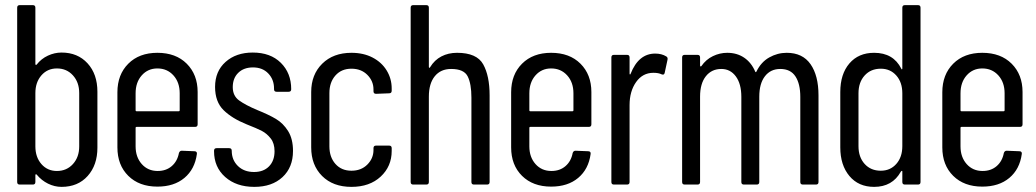

<svg xmlns="http://www.w3.org/2000/svg" viewBox="-20 -720 4043 749"><path d="M123 -39Q121 -41 119.5 -40Q118 -39 118 -37V-10Q118 0 108 0H57Q47 0 47 -10V-690Q47 -700 57 -700H108Q118 -700 118 -690V-470Q118 -468 119.5 -467Q121 -466 123 -468Q141 -491 167 -503Q193 -515 220 -515Q283 -515 321.5 -473Q360 -431 360 -362V-144Q360 -76 322 -33.5Q284 9 220 9Q193 9 167.5 -3.5Q142 -16 123 -39ZM289 -149V-357Q289 -399 264.5 -426Q240 -453 202 -453Q165 -453 141.5 -426Q118 -399 118 -357V-149Q118 -107 141.5 -80Q165 -53 202 -53Q240 -53 264.5 -80Q289 -107 289 -149Z M438 -145V-360Q438 -429 480.5 -471.5Q523 -514 594 -514Q666 -514 708.5 -471.5Q751 -429 751 -361V-235Q751 -225 741 -225H513Q509 -225 509 -221V-149Q509 -107 533 -80Q557 -53 595 -53Q628 -53 650 -72Q672 -91 678 -123Q681 -132 689 -132L739 -130Q744 -130 746.5 -127Q749 -124 748 -119Q740 -60 699.5 -26Q659 8 594 8Q523 8 480.5 -34Q438 -76 438 -145ZM513 -286H677Q681 -286 681 -290V-356Q681 -399 656.5 -426Q632 -453 594 -453Q557 -453 533 -426Q509 -399 509 -356V-290Q509 -286 513 -286Z M815 -130V-132Q815 -142 825 -142H874Q884 -142 884 -132Q884 -96 908 -72.5Q932 -49 971 -49Q1008 -49 1029.5 -71Q1051 -93 1051 -130Q1051 -161 1036 -180Q1021 -199 1002 -209Q983 -219 942 -235Q885 -258 852 -290.5Q819 -323 819 -381Q819 -442 860 -478.5Q901 -515 966 -515Q1035 -515 1075.5 -475Q1116 -435 1116 -372Q1116 -362 1106 -362H1059Q1049 -362 1049 -372V-375Q1049 -410 1026.5 -433.5Q1004 -457 967 -457Q931 -457 909.5 -436Q888 -415 888 -380Q888 -346 913 -328Q938 -310 983 -291Q1028 -273 1056.5 -256Q1085 -239 1104 -208.5Q1123 -178 1123 -131Q1123 -67 1082 -29Q1041 9 972 9Q902 9 858.5 -29.5Q815 -68 815 -130Z M1194 -145V-361Q1194 -429 1237 -471.5Q1280 -514 1351 -514Q1398 -514 1433.5 -495.5Q1469 -477 1488.5 -445Q1508 -413 1508 -375V-366Q1508 -356 1498 -356L1447 -354Q1437 -354 1437 -364V-371Q1437 -404 1413 -428Q1389 -452 1351 -452Q1312 -452 1288.5 -425.5Q1265 -399 1265 -357V-149Q1265 -107 1288.5 -80.5Q1312 -54 1351 -54Q1389 -54 1413 -78Q1437 -102 1437 -135V-142Q1437 -152 1447 -152H1498Q1508 -152 1508 -142V-131Q1508 -71 1465 -31Q1422 9 1351 9Q1279 9 1236.5 -33.5Q1194 -76 1194 -145Z M1582 -10V-690Q1582 -700 1592 -700H1643Q1653 -700 1653 -690V-459Q1653 -456 1655 -455.5Q1657 -455 1658 -458Q1675 -486 1702 -500Q1729 -514 1763 -514Q1840 -514 1865 -469Q1890 -424 1890 -348V-10Q1890 0 1880 0H1829Q1819 0 1819 -10V-339Q1819 -393 1804.5 -422Q1790 -451 1740 -451Q1699 -451 1676 -422.5Q1653 -394 1653 -343V-10Q1653 0 1643 0H1592Q1582 0 1582 -10Z M1974 -145V-360Q1974 -429 2016.5 -471.5Q2059 -514 2130 -514Q2202 -514 2244.5 -471.5Q2287 -429 2287 -361V-235Q2287 -225 2277 -225H2049Q2045 -225 2045 -221V-149Q2045 -107 2069 -80Q2093 -53 2131 -53Q2164 -53 2186 -72Q2208 -91 2214 -123Q2217 -132 2225 -132L2275 -130Q2280 -130 2282.5 -127Q2285 -124 2284 -119Q2276 -60 2235.5 -26Q2195 8 2130 8Q2059 8 2016.5 -34Q1974 -76 1974 -145ZM2049 -286H2213Q2217 -286 2217 -290V-356Q2217 -399 2192.5 -426Q2168 -453 2130 -453Q2093 -453 2069 -426Q2045 -399 2045 -356V-290Q2045 -286 2049 -286Z M2365 -10V-496Q2365 -506 2375 -506H2426Q2436 -506 2436 -496V-433Q2436 -430 2437.5 -429.5Q2439 -429 2440 -432Q2471 -511 2536 -511Q2561 -511 2579 -500Q2586 -496 2584 -487L2573 -436Q2572 -431 2569 -429.5Q2566 -428 2561 -430Q2549 -436 2529 -436Q2487 -436 2461.5 -400Q2436 -364 2436 -310V-10Q2436 0 2426 0H2375Q2365 0 2365 -10Z M2641 -10V-496Q2641 -506 2651 -506H2701Q2711 -506 2711 -496V-464Q2711 -462 2712.5 -461Q2714 -460 2716 -462Q2734 -488 2761 -501Q2788 -514 2817 -514Q2855 -514 2883 -495Q2911 -476 2926 -441Q2928 -436 2931 -441Q2949 -478 2981 -496Q3013 -514 3049 -514Q3111 -514 3142 -469.5Q3173 -425 3173 -348V-10Q3173 0 3163 0H3112Q3102 0 3102 -10V-342Q3102 -393 3083 -422Q3064 -451 3024 -451Q2986 -451 2964 -422.5Q2942 -394 2942 -343V-10Q2942 0 2932 0H2882Q2872 0 2872 -10V-342Q2872 -393 2850.5 -422Q2829 -451 2794 -451Q2756 -451 2733.5 -422.5Q2711 -394 2711 -343V-10Q2711 0 2701 0H2651Q2641 0 2641 -10Z M3258 -145V-361Q3258 -431 3293.5 -472.5Q3329 -514 3390 -514Q3465 -514 3496 -452Q3497 -449 3498.5 -449.5Q3500 -450 3500 -453V-690Q3500 -700 3510 -700H3561Q3571 -700 3571 -690V-10Q3571 0 3561 0H3510Q3500 0 3500 -10V-51Q3500 -54 3498 -53.5Q3496 -53 3494 -50Q3461 9 3390 9Q3329 9 3293.5 -33.5Q3258 -76 3258 -145ZM3500 -150V-356Q3500 -399 3476.5 -425.5Q3453 -452 3416 -452Q3377 -452 3353 -425.5Q3329 -399 3329 -356V-150Q3329 -107 3353 -80.5Q3377 -54 3416 -54Q3453 -54 3476.5 -80.5Q3500 -107 3500 -150Z M3656 -145V-360Q3656 -429 3698.5 -471.5Q3741 -514 3812 -514Q3884 -514 3926.5 -471.5Q3969 -429 3969 -361V-235Q3969 -225 3959 -225H3731Q3727 -225 3727 -221V-149Q3727 -107 3751 -80Q3775 -53 3813 -53Q3846 -53 3868 -72Q3890 -91 3896 -123Q3899 -132 3907 -132L3957 -130Q3962 -130 3964.5 -127Q3967 -124 3966 -119Q3958 -60 3917.5 -26Q3877 8 3812 8Q3741 8 3698.5 -34Q3656 -76 3656 -145ZM3731 -286H3895Q3899 -286 3899 -290V-356Q3899 -399 3874.5 -426Q3850 -453 3812 -453Q3775 -453 3751 -426Q3727 -399 3727 -356V-290Q3727 -286 3731 -286Z"/></svg>

Font: Barlow Condensed
Style: Regular
Weight: 400
Width: 3
Designer: Jeremy Tribby
Foundry: Tribby Type
Version: Version 1.500